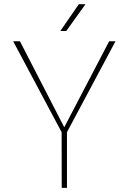

<svg xmlns="http://www.w3.org/2000/svg" viewBox="-20 -911 640 931"><path d="M291.5 -293.9 509.3 -710.9H540L304.7 -270V0H279.3L278.8 -270L43.9 -710.9H76.7ZM362.3 -890.6H394.5L301.3 -760.7H272.5Z"/></svg>

Font: Roboto Mono Thin
Style: Regular
Weight: 250
Designer: Google
Version: Version 2.000985; 2015; ttfautohint (v1.3)